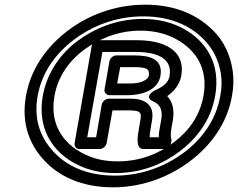

<svg xmlns="http://www.w3.org/2000/svg" viewBox="-20 -766 1018 821"><path d="M141 -356C160 -462 222 -540 297 -597C370 -652 472 -696 592 -696C717 -696 799 -651 852 -597C891 -557 916 -508 925 -447C929 -418 928 -388 922 -356C904 -252 842 -170 767 -114C695 -60 593 -15 472 -15C347 -15 264 -59 212 -114C157 -172 122 -249 141 -356ZM91 -356C69 -232 111 -141 172 -77C231 -15 325 35 463 35C597 35 711 -15 793 -77C878 -141 951 -235 972 -356C979 -393 980 -429 975 -463C965 -532 937 -590 892 -635C832 -696 738 -746 601 -746C467 -746 353 -698 270 -635C186 -571 113 -479 91 -356ZM163 -356C136 -203 218 -98 335 -51C377 -34 423 -26 474 -26C590 -26 682 -68 750 -120C821 -174 882 -252 900 -356C925 -495 860 -590 767 -642C722 -667 664 -685 590 -685C477 -685 382 -643 313 -592C241 -539 181 -457 163 -356ZM213 -356C228 -441 278 -508 339 -553C399 -597 481 -635 581 -635C646 -635 697 -619 736 -597C818 -551 871 -473 850 -356C834 -268 786 -205 724 -158C665 -113 586 -76 483 -76C438 -76 397 -83 361 -98C257 -140 190 -227 213 -356ZM630 -251C641 -314 605 -344 538 -344H445C430 -344 417 -330 415 -319L391 -179H353L418 -544H557C664 -544 717 -510 705 -441C700 -412 678 -395 641 -379C641 -379 592 -352 634 -333C666 -319 677 -295 669 -251L664 -224C661 -209 659 -194 659 -179H620C620 -189 621 -200 623 -210ZM592 -129H682C693 -129 708 -139 711 -154L713 -162C714 -166 713 -170 712 -174C709 -182 710 -201 714 -224L719 -251C726 -293 720 -329 695 -355C722 -373 748 -403 755 -441C775 -553 678 -594 566 -594H401C390 -594 375 -584 372 -569L299 -154C297 -143 304 -129 319 -129H407C418 -129 433 -139 436 -154L461 -294H530C582 -294 586 -285 580 -251L573 -210C568 -182 560 -129 592 -129ZM666 -441C679 -516 617 -529 554 -529H477C462 -529 450 -515 448 -504L427 -384C424 -369 437 -359 448 -359H528C576 -359 654 -375 666 -441ZM616 -441C613 -427 587 -409 537 -409H481L494 -479H545C610 -479 621 -472 616 -441Z"/></svg>

Font: Asimov
Style: XWidOuIt
Weight: 500
Designer: Google
Version: Version 2.000980; 2014